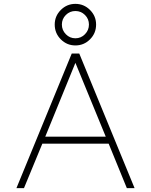

<svg xmlns="http://www.w3.org/2000/svg" viewBox="-20 -973 780 993"><path d="M351 -696H390L676 0H636L542 -230H199L104 0H65ZM214 -266H527L370 -648ZM263 -846Q263 -890 294.5 -921.5Q326 -953 370 -953Q414 -953 445.5 -921.5Q477 -890 477 -846Q477 -801 445.5 -769.5Q414 -738 370 -738Q326 -738 294.5 -769.5Q263 -801 263 -846ZM300 -846Q300 -817 320.5 -796Q341 -775 370 -775Q399 -775 419.5 -796Q440 -817 440 -846Q440 -875 419.5 -895.5Q399 -916 370 -916Q341 -916 320.5 -895.5Q300 -875 300 -846Z"/></svg>

Font: Major Mono Display
Style: Regular
Weight: 400
Designer: Emre Parlak
Foundry: Emre Parlak
Version: Version 2.000; ttfautohint (v1.8) -l 8 -r 50 -G 200 -x 14 -D